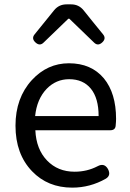

<svg xmlns="http://www.w3.org/2000/svg" viewBox="-20 -847 594 880"><path d="M311 13Q199 13 127 -62Q51 -141 51 -271Q51 -398 126 -480Q197 -557 296 -557Q398 -557 456 -488Q512 -420 512 -302Q512 -290 510 -270Q508 -250 485 -250H325H142Q146 -163 195.5 -111.5Q245 -60 322 -60Q379 -60 427 -85Q458 -102 475 -72Q490 -43 465 -28Q393 13 311 13ZM141 -315H286H432Q432 -397 396.5 -440.5Q361 -484 297 -484Q237 -484 194 -440Q149 -393 141 -315ZM142 -653Q123 -671 139 -690L228 -800Q250 -827 285 -827H306Q341 -827 363 -800L404 -749L452 -690Q468 -671 449 -653Q429 -634 411 -652L298 -761H293L180 -652Q162 -634 142 -653Z"/></svg>

Font: GenSenRounded TW R
Style: Regular
Weight: 400
Version: Version 1.501;PS 1;hotconv 16.6.51;makeotf.lib2.5.65220